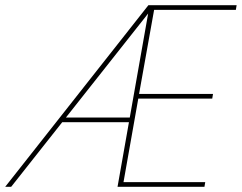

<svg xmlns="http://www.w3.org/2000/svg" viewBox="-28 -720 932 740"><path d="M-8 0 544 -700H884L881 -682H566L508 -358H793L790 -340H505L448 -18H763L760 0H425L543 -668L15 0ZM198 -249 211 -267H481L477 -249Z"/></svg>

Font: DM Sans 20pt Thin
Style: Italic
Weight: 250
Italic angle: -10°
Version: Version 4.004;gftools[0.9.30]